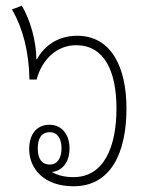

<svg xmlns="http://www.w3.org/2000/svg" viewBox="-20 -643 504 671"><path d="M237 8C368 8 422 -110 422 -264C422 -411 367 -518 250 -518C182 -518 135 -483 109 -436H107V-437C107 -493 88 -571 56 -623L22 -610C60 -544 81 -463 83 -365H108C127 -437 180 -485 246 -485C343 -485 387 -397 387 -264C387 -129 343 -24 237 -24C206 -24 182 -30 161 -42C194 -45 223 -72 223 -125C223 -170 198 -207 153 -207C106 -207 82 -171 82 -122C82 -54 133 8 237 8ZM154 -68C124 -68 112 -91 112 -125C112 -158 124 -181 154 -181C181 -181 195 -158 195 -125C195 -91 181 -68 154 -68Z"/></svg>

Font: Noto Sans Thai Looped Condensed ExtraLight
Style: Regular
Weight: 200
Width: 3
Designer: Sasikarn Vongin, Ben Mitchell
Foundry: The Fontpad Ltd
Version: Version 1.001